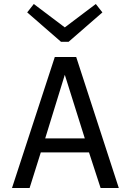

<svg xmlns="http://www.w3.org/2000/svg" viewBox="-20 -940 654 960"><path d="M184 -178 128 0H40L254 -655H361L574 0H483L425 -178ZM304 -566 206 -248H404ZM459 -920 492 -878 323 -731H285L116 -878L149 -920L304 -803Z"/></svg>

Font: Intel One Mono
Style: Regular
Weight: 400
Monospace: yes
Designer: Fred Shallcrass
Foundry: Frere-Jones Type LLC
Version: Version 1.400;hotconv 1.1.0;makeotfexe 2.6.0;FJTRelease1.4